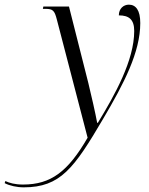

<svg xmlns="http://www.w3.org/2000/svg" viewBox="-162 -564 641 824"><path d="M-60 240C97 240 156 158 280 -53C371 -207 440 -341 440 -465C440 -520 421 -544 391 -544C368 -544 348 -527 348 -498C391 -498 414 -481 414 -431C414 -305 331 -157 258 -37H255C248 -76 229 -159 217 -208L134 -536H24L22 -526H33C65 -526 72 -519 82 -480L214 27C130 172 57 228 -63 228C-99 228 -122 221 -139 213L-142 222C-121 233 -90 240 -60 240Z"/></svg>

Font: Noto Serif Display SemiCondensed Light
Style: Italic
Weight: 300
Width: 4
Italic angle: -12°
Designer: Monotype Design Team
Foundry: Monotype Imaging Inc.
Version: Version 2.009